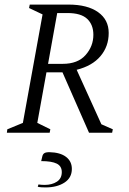

<svg xmlns="http://www.w3.org/2000/svg" viewBox="-20 -580 562 839"><path d="M10 0 12 -15 80 -43 166 -517 107 -545 110 -560H279Q362 -560 408.5 -527Q455 -494 455 -436Q455 -377 419 -334.5Q383 -292 315 -275L423 -37L473 -15L470 0H369L253 -264H183L143 -43L200 -15L197 0ZM275 -523H230L190 -301H254Q320 -301 354 -339.5Q388 -378 388 -428Q388 -472 361 -497.5Q334 -523 275 -523ZM179 239Q172 239 162 238.5Q152 238 145 236L148 226Q155 227 161.5 227.5Q168 228 175 228Q207 228 228.5 214Q250 200 250 172Q250 146 228 135Q206 124 160 124L165 103Q167 94 173.5 89.5Q180 85 196 85Q243 86 268.5 105.5Q294 125 294 158Q294 197 261.5 218Q229 239 179 239Z"/></svg>

Font: Spectral SC Light
Style: Italic
Weight: 300
Italic angle: -10°
Designer: Jean-Baptiste Levee
Foundry: Production Type
Version: Version 2.001